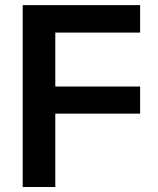

<svg xmlns="http://www.w3.org/2000/svg" viewBox="-20 -748 633 768"><path d="M70.8 0V-727.5H540.5V-617.7H201.2V-401.9H540.5V-293.5H201.2V0Z"/></svg>

Font: Inter 17pt SemiBold
Style: Regular
Weight: 600
Version: Version 4.001;git-66647c0bb